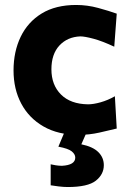

<svg xmlns="http://www.w3.org/2000/svg" viewBox="-20 -532 524 773"><path d="M297 11Q214 11 155.2 -22.8Q96.5 -56.5 65.5 -115Q34.5 -173.5 34.5 -248.5Q34.5 -324 63.2 -383.8Q92 -443.5 148 -477.8Q204 -512 286.5 -512Q331.5 -512 375.5 -500Q419.5 -488 450 -477L440 -344Q392 -366.5 356.5 -376Q321 -385.5 303.5 -385.5Q251.5 -383.5 219.2 -348.8Q187 -314 187 -253Q187 -190 225.5 -151.5Q264 -113 334.5 -112Q356 -112 385.2 -120.2Q414.5 -128.5 442.5 -144.5L450 -14.5Q421 -7.5 380.2 1.8Q339.5 11 297 11ZM252.5 221Q236 221 215.8 218.5Q195.5 216 184 214V129.5Q191.5 131.5 204.8 133.5Q218 135.5 229.5 135.5Q283 132.5 283 102.5Q283 89 269 77.5Q255 66 215 58.5L251 -27H329V0L307.5 49Q354 58.5 376 80.5Q398 102.5 398 133Q398 170 365.8 195.5Q333.5 221 252.5 221Z"/></svg>

Font: Commissioner Flair
Style: Bold
Weight: 700
Designer: Kostas Bartsokas
Foundry: Kostas Bartsokas
Version: Version 1.000; ttfautohint (v1.8.3)